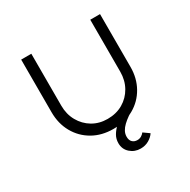

<svg xmlns="http://www.w3.org/2000/svg" viewBox="-197 -884 1263 1278"><g transform="rotate(-30 434.5 -244.5)"><path d="M525 211Q479 211 446 181.5Q413 152 413 106Q413 73 428.5 46.5Q444 20 468.5 -2.5Q493 -25 523.5 -45Q554 -65 586 -83L613 -48Q587 -33 563.5 -16.5Q540 0 521.5 17.5Q503 35 492.5 54.5Q482 74 482 96Q482 123 496.5 137Q511 151 534 151Q551 151 564.5 143Q578 135 587 123L632 155Q617 178 589 194.5Q561 211 525 211ZM433 7Q344 7 276 -32Q208 -71 169.5 -139.5Q131 -208 131 -295V-700H209V-301Q209 -235 238.5 -182.5Q268 -130 318.5 -100Q369 -70 433 -70Q500 -70 551.5 -100Q603 -130 632.5 -182.5Q662 -235 662 -301V-700H737V-294Q737 -208 698.5 -139.5Q660 -71 591.5 -32Q523 7 433 7Z"/></g></svg>

Font: Lexend Exa Light
Style: Regular
Weight: 300
Designer: Bonnie Shaver-Troup, Thomas Jockin
Foundry: Lexend
Version: Version 1.007